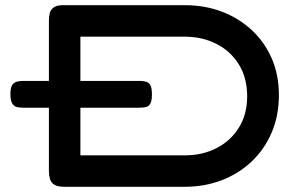

<svg xmlns="http://www.w3.org/2000/svg" viewBox="-20 -709 1122 738"><path d="M228 9Q202 9 189 1Q176 -7 172 -21Q168 -35 168 -52V-630Q168 -646 171.5 -659.5Q175 -673 188 -681.5Q201 -690 229 -689H692Q767 -689 832 -664.5Q897 -640 946.5 -594.5Q996 -549 1024 -485.5Q1052 -422 1052 -344Q1052 -264 1024 -199Q996 -134 946.5 -87.5Q897 -41 831.5 -16Q766 9 689 9ZM289 -112H692Q758 -112 812 -139.5Q866 -167 898 -218Q930 -269 930 -339Q930 -410 898 -461.5Q866 -513 811.5 -540.5Q757 -568 691 -568H289ZM69 -295Q56 -295 45 -297.5Q34 -300 27 -311.5Q20 -323 20 -347Q20 -371 26.5 -381.5Q33 -392 44.5 -395Q56 -398 68 -398H517Q530 -398 541 -395Q552 -392 558 -381.5Q564 -371 564 -346Q564 -322 558 -311Q552 -300 541 -297.5Q530 -295 516 -295Z"/></svg>

Font: Fredoka Expanded Medium
Style: Regular
Weight: 500
Width: 7
Designer: Ben Nathan
Foundry: Milena B. Brandão, Ben Nathan
Version: Version 2.001